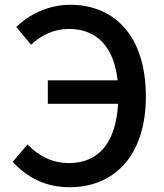

<svg xmlns="http://www.w3.org/2000/svg" viewBox="-20 -770 686 803"><path d="M110 -583C153 -623 206 -649 268 -649C384 -649 456 -576 472 -434H180V-336H474C464 -168 389 -88 269 -88C197 -88 142 -118 95 -166L33 -93C96 -25 173 13 272 13C453 13 590 -114 590 -366C590 -620 459 -750 273 -750C180 -750 97 -706 48 -657Z"/></svg>

Font: Genne Gothic Medium
Style: Regular
Weight: 500
Designer: Ryoko NISHIZUKA (kana & ideographs); Paul D. Hunt (Latin, Greek & Cyrillic); Wenlong ZHANG (bopomofo); Sandoll Communica
Foundry: Adobe Systems Incorporated
Version: Version 1.004;PS 1.004;hotconv 16.6.51;makeotf.lib2.5.65220